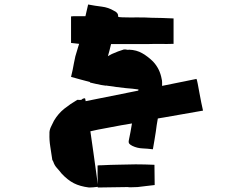

<svg xmlns="http://www.w3.org/2000/svg" viewBox="-20 -775 1040 854"><path d="M854 -424Q856 -420 859.5 -402.5Q863 -385 867 -362Q871 -339 875.5 -317.5Q880 -296 883 -283L706 -252Q706 -252 699.5 -251Q693 -250 682 -248Q679 -233 677 -218.5Q675 -204 673 -189Q670 -171 667 -151.5Q664 -132 660 -111Q636 -114 613 -115Q590 -116 569 -126Q559 -131 555 -136Q551 -141 553 -151Q557 -170 560.5 -188.5Q564 -207 567 -226Q551 -223 539 -221Q527 -219 520 -218Q486 -211 451 -205Q416 -199 382 -191Q389 -145 395.5 -96.5Q402 -48 407.5 -10Q413 28 415 45Q415 36 414.5 27Q414 18 414 9V-39Q419 -40 424 -40Q429 -40 433 -40Q471 -42 508.5 -42.5Q546 -43 583 -44Q603 -44 624 -43.5Q645 -43 667 -42L668 48Q649 50 629.5 52.5Q610 55 592 57Q575 58 562 58Q549 58 549 57L415 59V56Q393 59 376 59Q336 54 308.5 40Q281 26 254 -3Q244 -16 233 -28Q222 -40 217 -56Q216 -59 214 -61.5Q212 -64 212 -68Q208 -96 203.5 -124Q199 -152 200 -180Q199 -194 206 -209.5Q213 -225 220 -238Q239 -270 266 -291.5Q293 -313 324 -331Q339 -330 341.5 -331Q344 -332 346 -334.5Q348 -337 358 -338Q359 -338 361 -325L595 -372Q595 -374 595.5 -375Q596 -376 596 -377Q583 -379 568.5 -380.5Q554 -382 540 -383Q519 -385 498 -388Q477 -391 455 -394Q454 -395 450 -394L430 -397Q418 -399 406 -402Q394 -405 380 -408Q380 -408 380 -408.5Q380 -409 381 -410Q360 -415 339.5 -421Q319 -427 296 -433Q304 -465 309 -495Q314 -525 324 -554Q326 -561 328 -567.5Q330 -574 332 -580Q323 -581 314 -582Q305 -583 296 -584V-702Q299 -702 302 -702.5Q305 -703 308 -703H360Q363 -716 366 -729Q369 -742 372 -755Q403 -749 432.5 -745.5Q462 -742 487 -727Q508 -717 505 -701Q507 -700 508 -700Q509 -700 510 -699Q513 -699 516.5 -698.5Q520 -698 524 -698Q556 -697 588.5 -697.5Q621 -698 653 -696Q677 -696 702 -695Q727 -694 752 -693V-580Q724 -579 695.5 -579.5Q667 -580 638 -579H474Q471 -566 467.5 -552.5Q464 -539 460 -525Q465 -528 469.5 -530.5Q474 -533 478 -535Q491 -541 504.5 -546Q518 -551 531 -555H539Q543 -554 546.5 -553.5Q550 -553 554 -554Q587 -553 613 -538Q639 -523 661 -501Q691 -469 699 -424Q701 -417 701 -409Q701 -401 701 -393Z"/></svg>

Font: Palette Mosaic
Style: Regular
Weight: 400
Designer: Shibuyafont
Version: Version 1.001